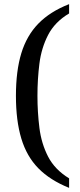

<svg xmlns="http://www.w3.org/2000/svg" viewBox="-20 -780 386 928"><path d="M314 128Q222 91 165.5 33.5Q109 -24 83 -110.5Q57 -197 57 -317Q57 -437 83 -522.5Q109 -608 165.5 -666Q222 -724 314 -760V-715Q245 -674 212.5 -611Q180 -548 170.5 -472.5Q161 -397 161 -317Q161 -238 170.5 -162Q180 -86 212.5 -23Q245 40 314 82Z"/></svg>

Font: Noto Serif Dives Akuru
Style: Regular
Weight: 400
Designer: Fernando Caro
Foundry: Fernando Caro
Version: Version 2.000; ttfautohint (v1.8.4.7-5d5b)